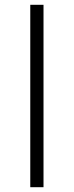

<svg xmlns="http://www.w3.org/2000/svg" viewBox="-20 -655 311 808"><path d="M107.4 132.8V-634.8H163.1V132.8Z"/></svg>

Font: Abhaya Libre
Style: Regular
Weight: 400
Designer: Pushpananda Ekanayake, Sol Matas, Pathum Egodawatta
Foundry: Mooniak
Version: Version 1.050 ; ttfautohint (v1.6)